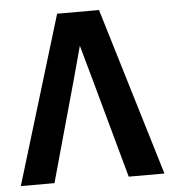

<svg xmlns="http://www.w3.org/2000/svg" viewBox="-48 -682 647 727"><g transform="rotate(-5 275.0 -319.0)"><path d="M195.8 -638.2H355L547.9 0H412.1L306.2 -383.8L271 -509.8L234.9 -377L129.9 0H2Z"/></g></svg>

Font: Code New Roman
Style: Bold
Weight: 700
Monospace: yes
Designer: Sam Radian
Foundry: Code New Roman
Version: Version 1.508 October 19, 2014